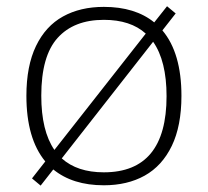

<svg xmlns="http://www.w3.org/2000/svg" viewBox="-20 -570 649 600"><path d="M547 -270.5Q547 -176.5 516.8 -114Q486.5 -51.5 432.2 -21.2Q378 9 304.5 9Q207 9 146.5 -40.5L107 10L80 -12.5L121.5 -65.5Q62.5 -137 62.5 -270.5Q62.5 -364 92.5 -426.2Q122.5 -488.5 176.8 -518.5Q231 -548.5 304.5 -548.5Q402.5 -548.5 462 -500L502 -550.5L529 -528L487.5 -475Q547 -404.5 547 -270.5ZM109 -271Q109 -161 150 -101.5L435.5 -465Q388 -508 304.5 -508Q211 -508 160 -451.5Q109 -395 109 -271ZM500.5 -269.5Q500.5 -379.5 458.5 -439.5L173 -75Q221.5 -31.5 304.5 -31.5Q500.5 -31.5 500.5 -269.5Z"/></svg>

Font: Encode Sans Expanded ExtraLight
Style: Regular
Weight: 275
Width: 7
Designer: Multiple Designers
Foundry: Impallari Type
Version: Version 2.000